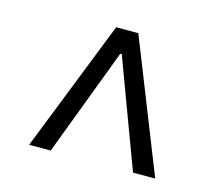

<svg xmlns="http://www.w3.org/2000/svg" viewBox="-71 -835 690 605"><g transform="rotate(15 274.5 -532.5)"><path d="M69.3 -318.4 238.3 -747.1H310.5L480.5 -318.4H408.2L332 -522.5L277.3 -669.9H272.5L216.8 -522.5L139.6 -318.4Z"/></g></svg>

Font: Gen Shin Gothic Normal
Style: Regular
Weight: 300
Designer: [Source Han Sans]
Ryoko NISHIZUKA  (kana & ideographs); Paul D. Hunt (Latin, Greek & Cyrillic); Wenlong ZHANG  (bopomofo
Version: Version 1.002.20150607